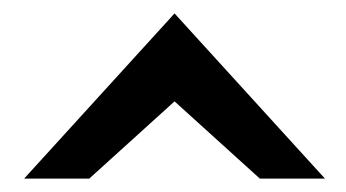

<svg xmlns="http://www.w3.org/2000/svg" viewBox="-20 -773 516 286"><path d="M16 -507H113L240 -622L367 -507H464L240 -753Z"/></svg>

Font: Charger Pro
Style: ExBdSuExt
Weight: 400
Designer: Jasper
Foundry: Cannot Into Space Fonts
Version: Version 1.09